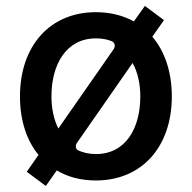

<svg xmlns="http://www.w3.org/2000/svg" viewBox="-20 -593 642 643"><path d="M490.1 -470.2 529.1 -525.6 465.2 -573.2 428.3 -521.3C392 -541.2 349.4 -552.2 301.1 -552.2C147.4 -552.2 46.9 -439.6 46.9 -269.9C46.9 -189.6 69.2 -122.5 109 -74.2L69.6 -17.8L133.5 29.8L170.1 -22.4C207.4 0 251.4 11.4 301.1 11.4C454.9 11.4 555.4 -101.2 555.4 -269.9C555.4 -352.6 531.6 -421.5 490.1 -470.2ZM152.3 -270.2C152.3 -375.4 200.3 -464.5 301.5 -464.5C320.7 -464.5 338.1 -461.3 353.7 -455.3C364.7 -451 367.2 -438.6 360.8 -428.6L175.4 -162.6C159.8 -193.2 152.3 -231.2 152.3 -270.2ZM301.5 -77.1C278.8 -77.1 258.5 -81.7 241.5 -89.5C233 -93.8 231.5 -105.8 237.9 -114.7L424 -382.1C441.4 -350.9 449.9 -311.8 449.9 -270.2C449.9 -165.1 402 -77.1 301.5 -77.1Z"/></svg>

Font: RA Harald Medium
Style: Regular
Weight: 500
Designer: Rasmus Andersson
Foundry: rsms
Version: Version 3.000;hotconv 1.0.109;makeotfexe 2.5.65596